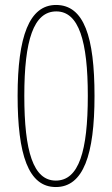

<svg xmlns="http://www.w3.org/2000/svg" viewBox="-20 -744 451 774"><path d="M205 10C316 10 361 -120 361 -357C361 -595 319 -724 206 -724C98 -724 51 -597 51 -358C51 -121 94 10 205 10ZM205 -16C114 -16 78 -134 78 -358C78 -581 115 -698 207 -698C298 -698 334 -578 334 -358C334 -135 298 -16 205 -16Z"/></svg>

Font: Noto Sans Gurmukhi UI ExtraCondensed Thin
Style: Regular
Weight: 100
Width: 2
Designer: Jelle Bosma - Monotype Design Team
Foundry: Monotype Imaging Inc.
Version: Version 2.004